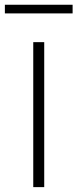

<svg xmlns="http://www.w3.org/2000/svg" viewBox="-43 -768 318 788"><path d="M93.5 0V-595H138.5V0ZM-23 -713V-748.5H255V-713Z"/></svg>

Font: Encode Sans SC ExtraLight
Style: Regular
Weight: 250
Designer: Multiple Designers
Foundry: Impallari Type
Version: Version 3.002